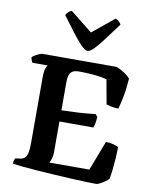

<svg xmlns="http://www.w3.org/2000/svg" viewBox="-103 -1062 909 1138"><g transform="rotate(10 351.0 -492.5)"><path d="M556 0Q535.5 0 496.2 -1.2Q457 -2.5 407 -5Q357 -7.5 303.8 -10.8Q250.5 -14 200.2 -17.5Q150 -21 110.2 -25Q70.5 -29 48.5 -33Q48.5 -43 51.5 -52.5Q54.5 -62 57.5 -66L86.5 -69.5Q104 -72 114 -81.8Q124 -91.5 128.8 -112.2Q133.5 -133 133.5 -167.5V-564.5Q133.5 -595 137.2 -611.2Q141 -627.5 145.8 -634.2Q150.5 -641 151 -641.5H59.5Q56 -646 52.5 -654.5Q49 -663 48 -673Q54 -679.5 66.2 -686.8Q78.5 -694 91.2 -699Q104 -704 109.5 -704H555Q577.5 -695.5 601.2 -680.2Q625 -665 639 -648Q634.5 -584 624.8 -535.5Q615 -487 607.5 -462.5Q587 -462.5 567 -466.5Q547 -470.5 534.5 -475L508 -621Q495.5 -625.5 471.5 -629.2Q447.5 -633 413.5 -635.8Q379.5 -638.5 337 -638.5Q312 -638.5 298.8 -628.5Q285.5 -618.5 281.2 -601.5Q277 -584.5 277 -564.5V-394Q319.5 -395.5 353.8 -396.8Q388 -398 419 -400.8Q450 -403.5 480.5 -407L493.5 -392Q491.5 -369 488.5 -353Q485.5 -337 481.5 -326.5H277V-142Q277 -119 271.2 -101.2Q265.5 -83.5 260 -76.5H501L569.5 -255Q594 -255 616 -248.8Q638 -242.5 645.5 -237.5Q645.5 -203.5 643 -167.2Q640.5 -131 636.8 -98.5Q633 -66 628.5 -44Q622.5 -36 607.8 -25.8Q593 -15.5 578.5 -7.8Q564 0 556 0ZM368 -767.5Q352.5 -767.5 327.8 -792.8Q303 -818 271 -860.5Q239 -903 201 -954Q206 -964 215.5 -973Q225 -982 235.5 -985L369 -878.5L499.5 -985Q510 -981.5 519.8 -972.8Q529.5 -964 533.5 -955Q495 -903 463.2 -860.2Q431.5 -817.5 407.5 -792.5Q383.5 -767.5 368 -767.5Z"/></g></svg>

Font: Texturina Medium
Style: Regular
Weight: 500
Designer: Guillermo Torres Carreño
Foundry: Omnibus-Type
Version: Version 1.003